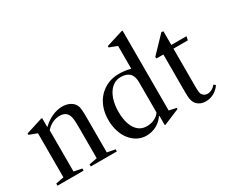

<svg xmlns="http://www.w3.org/2000/svg" viewBox="-132 -1193 1833 1566"><g transform="rotate(-30 784.0 -410.0)"><path d="M277 -20 202 -35V-423C219.3 -443 239 -458.3 261 -469C283 -479.7 306 -485 330 -485C369.3 -485 395.3 -469.7 408 -439C412.7 -427.7 415.8 -413.5 417.5 -396.5C419.2 -379.5 420 -356.7 420 -328V-34L345 -20V0H590V-20L515 -34V-338C515 -362 514.8 -381.8 514.5 -397.5C514.2 -413.2 513.5 -426.3 512.5 -437C511.5 -447.7 510.2 -456.2 508.5 -462.5C506.8 -468.8 504.7 -474.7 502 -480C492.7 -498.7 477.7 -513.3 457 -524C436.3 -534.7 412.7 -540 386 -540C354 -540 321.8 -532.7 289.5 -518C257.2 -503.3 226.7 -482.3 198 -455V-540H188L33 -491V-478L107 -450V-35L31 -20V0H277Z M865 10C898.3 10 929.2 2.8 957.5 -11.5C985.8 -25.8 1010.7 -48 1032 -78L1036 -76V10H1043L1191 -52V-63L1123 -78V-830H1113L956 -781V-768L1029 -740V-525C993.7 -535 957.7 -540 921 -540C881.7 -540 846 -533 814 -519C782 -505 754.3 -485.5 731 -460.5C707.7 -435.5 689.7 -405.7 677 -371C664.3 -336.3 658 -298 658 -256C658 -218 663.2 -182.7 673.5 -150C683.8 -117.3 698.3 -89.2 717 -65.5C735.7 -41.8 757.7 -23.3 783 -10C808.3 3.3 835.7 10 865 10ZM907 -55C861.7 -55 826.3 -74.3 801 -113C775.7 -151.7 763 -204.7 763 -272C763 -308 766.8 -340.7 774.5 -370C782.2 -399.3 792.8 -424.3 806.5 -445C820.2 -465.7 836.5 -481.7 855.5 -493C874.5 -504.3 895.7 -510 919 -510C992.3 -510 1029 -473.3 1029 -400V-114C1017.7 -96 1001 -81.7 979 -71C957 -60.3 933 -55 907 -55Z M1425 10C1452.3 10 1478 3.3 1502 -10C1526 -23.3 1545.7 -41.7 1561 -65L1544 -78C1534 -65.3 1522.2 -55.3 1508.5 -48C1494.8 -40.7 1481.3 -37 1468 -37C1445.3 -37 1428.7 -46.3 1418 -65C1414.7 -71 1412.3 -79 1411 -89C1409.7 -99 1409 -116.3 1409 -141V-495H1544L1552 -530H1409V-659L1391 -661L1247 -511L1249 -495H1314V-132C1314 -101.3 1316.5 -77.5 1321.5 -60.5C1326.5 -43.5 1335 -29.3 1347 -18C1367 0.7 1393 10 1425 10Z"/></g></svg>

Font: Libre Caslon Text
Style: Regular
Weight: 400
Designer: Pablo Impallari, Rodrigo Fuenzalida
Foundry: Pablo Impallari, Rodrigo Fuenzalida
Version: Version 1.000; ttfautohint (v0.93) -l 8 -r 50 -G 200 -x 14 -